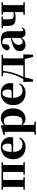

<svg xmlns="http://www.w3.org/2000/svg" viewBox="1805 -2408 862 4512"><g transform="rotate(-90 2236.0 -152.0)"><path d="M97 0Q99 -26 99.5 -68.5Q100 -111 100.5 -157Q101 -203 101 -238V-308Q101 -343 100.5 -389Q100 -435 99.5 -478Q99 -521 97 -546H266Q265 -521 264.5 -478Q264 -435 263.5 -389Q263 -343 263 -308V-238Q263 -203 263.5 -157Q264 -111 264.5 -68.5Q265 -26 266 0ZM449 0Q450 -26 450.5 -68.5Q451 -111 451.5 -157Q452 -203 452 -238V-308Q452 -343 451.5 -389Q451 -435 450.5 -478Q450 -521 449 -546H617Q616 -521 615.5 -478Q615 -435 614.5 -389Q614 -343 614 -308V-238Q614 -203 614.5 -157Q615 -111 615.5 -68.5Q616 -26 617 0ZM34 0V-31L144 -41H221L330 -31V0ZM385 0V-31L495 -41H573L681 -31V0ZM34 -516V-546H182V-505H144ZM534 -505V-546H681V-516L573 -505ZM182 -511V-546H534V-511Z M1039 17Q955 17 890 -17Q825 -51 788 -116.5Q751 -182 751 -275Q751 -368 791 -432.5Q831 -497 895.5 -530Q960 -563 1033 -563Q1111 -563 1163.5 -532.5Q1216 -502 1242.5 -450.5Q1269 -399 1269 -335Q1269 -301 1262 -274H820V-310H1057Q1092 -310 1104.5 -329.5Q1117 -349 1117 -395Q1117 -462 1092 -495Q1067 -528 1026 -528Q998 -528 974 -504Q950 -480 936 -428Q922 -376 922 -290Q922 -207 944.5 -154.5Q967 -102 1006.5 -78Q1046 -54 1096 -54Q1149 -54 1184 -75Q1219 -96 1244 -131L1263 -118Q1232 -53 1174.5 -18Q1117 17 1039 17Z M1326 259V230L1434 219H1535L1634 230V259ZM1392 259Q1393 213 1393.5 168.5Q1394 124 1394.5 83Q1395 42 1395 7V-320Q1395 -369 1394.5 -400Q1394 -431 1392 -467L1318 -475V-499L1533 -562L1546 -552L1556 -474L1557 -468V-74L1555 -60V6Q1555 41 1555.5 82.5Q1556 124 1556.5 168.5Q1557 213 1558 259ZM1701 17Q1651 17 1608.5 -7.5Q1566 -32 1531 -85H1519L1540 -94Q1563 -70 1586 -62Q1609 -54 1640 -54Q1679 -54 1708.5 -74.5Q1738 -95 1754.5 -143.5Q1771 -192 1771 -275Q1771 -397 1738 -445.5Q1705 -494 1646 -494Q1618 -494 1592 -483Q1566 -472 1532 -433L1515 -444H1522Q1559 -506 1611.5 -534.5Q1664 -563 1725 -563Q1787 -563 1836.5 -530Q1886 -497 1915.5 -433Q1945 -369 1945 -276Q1945 -185 1911.5 -119.5Q1878 -54 1823 -18.5Q1768 17 1701 17Z M2310 17Q2226 17 2161 -17Q2096 -51 2059 -116.5Q2022 -182 2022 -275Q2022 -368 2062 -432.5Q2102 -497 2166.5 -530Q2231 -563 2304 -563Q2382 -563 2434.5 -532.5Q2487 -502 2513.5 -450.5Q2540 -399 2540 -335Q2540 -301 2533 -274H2091V-310H2328Q2363 -310 2375.5 -329.5Q2388 -349 2388 -395Q2388 -462 2363 -495Q2338 -528 2297 -528Q2269 -528 2245 -504Q2221 -480 2207 -428Q2193 -376 2193 -290Q2193 -207 2215.5 -154.5Q2238 -102 2277.5 -78Q2317 -54 2367 -54Q2420 -54 2455 -75Q2490 -96 2515 -131L2534 -118Q2503 -53 2445.5 -18Q2388 17 2310 17Z M3123 0H2659L2677 -14L2626 193H2573L2565 -35H3215L3207 193H3154L3102 -16ZM2954 0Q2956 -26 2956.5 -68.5Q2957 -111 2957.5 -157Q2958 -203 2958 -238V-308Q2958 -343 2957.5 -389Q2957 -435 2956.5 -478Q2956 -521 2954 -546H3123Q3122 -521 3121.5 -478Q3121 -435 3120.5 -389Q3120 -343 3120 -308V-238Q3120 -203 3120.5 -157Q3121 -111 3121.5 -68.5Q3122 -26 3123 0ZM2699 -516V-546H2801V-505H2795ZM3044 -505V-546H3206V-516L3081 -505ZM2629 -32Q2691 -127 2736.5 -257.5Q2782 -388 2792 -546H2829Q2821 -449 2802 -358Q2783 -267 2752 -189Q2734 -143 2715 -100.5Q2696 -58 2673 -23V-10ZM2801 -511V-546H3045V-511Z M3436 17Q3372 17 3331 -19.5Q3290 -56 3290 -119Q3290 -165 3309.5 -198.5Q3329 -232 3376 -258Q3423 -284 3504 -306Q3542 -317 3593.5 -330Q3645 -343 3685 -353V-327Q3645 -317 3605.5 -306Q3566 -295 3543 -287Q3494 -266 3466.5 -230.5Q3439 -195 3439 -140Q3439 -95 3459.5 -73Q3480 -51 3514 -51Q3527 -51 3543.5 -57.5Q3560 -64 3582.5 -82.5Q3605 -101 3636 -136L3655 -80H3614Q3586 -49 3561.5 -27.5Q3537 -6 3507.5 5.5Q3478 17 3436 17ZM3722 16Q3667 16 3638 -13Q3609 -42 3601 -91V-93V-393Q3601 -445 3592 -474.5Q3583 -504 3561 -516Q3539 -528 3501 -528Q3477 -528 3451 -523Q3425 -518 3387 -505L3459 -529L3452 -453Q3450 -401 3428 -379.5Q3406 -358 3377 -358Q3321 -358 3307 -410Q3314 -480 3378 -521.5Q3442 -563 3558 -563Q3665 -563 3712 -514.5Q3759 -466 3759 -357V-88Q3759 -60 3766.5 -48.5Q3774 -37 3788 -37Q3799 -37 3809 -45Q3819 -53 3833 -75L3851 -62Q3832 -21 3801.5 -2.5Q3771 16 3722 16Z M4071 -216Q3998 -216 3957 -234Q3916 -252 3899.5 -292.5Q3883 -333 3883 -398Q3883 -448 3883 -481.5Q3883 -515 3884 -546H4040Q4039 -511 4038 -471Q4037 -431 4037 -377Q4037 -310 4058 -285.5Q4079 -261 4140 -261Q4172 -261 4200.5 -265Q4229 -269 4266 -279V-249Q4220 -237 4173 -226.5Q4126 -216 4071 -216ZM4206 0Q4207 -26 4207.5 -68.5Q4208 -111 4208.5 -157.5Q4209 -204 4209 -240V-308Q4209 -343 4208.5 -389Q4208 -435 4207.5 -478Q4207 -521 4206 -546H4374Q4373 -521 4372.5 -478Q4372 -435 4371.5 -389Q4371 -343 4371 -308V-238Q4371 -203 4371.5 -157Q4372 -111 4372.5 -68.5Q4373 -26 4374 0ZM3828 -516V-546H4103V-516L3996 -505H3917ZM4142 0V-31L4250 -41H4328L4438 -31V0ZM4147 -516V-546H4438V-516L4329 -505H4251Z"/></g></svg>

Font: Noto Serif JP Black
Style: Regular
Weight: 900
Designer: Ryoko NISHIZUKA 西塚涼子 (kana & ideographs); Frank Grießhammer (Latin, Greek & Cyrillic); Wenlong ZHANG 张文龙 (bopomofo); San
Foundry: Adobe
Version: Version 2.003-H1;hotconv 1.1.1;makeotfexe 2.6.0